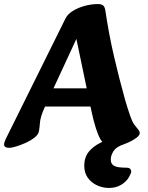

<svg xmlns="http://www.w3.org/2000/svg" viewBox="-35 -716 729 948"><path d="M12 14Q-15 14 -15 -3Q-15 -11 -7 -29L288 -624Q298 -645 323 -661Q348 -677 381.5 -686.5Q415 -696 450 -696Q464 -696 473 -690Q482 -684 485 -665Q502 -550 527 -441.5Q552 -333 583 -222Q597 -175 607 -146Q617 -117 627 -102Q638 -87 646.5 -77.5Q655 -68 655 -59Q655 -48 638.5 -35.5Q622 -23 597.5 -12Q573 -1 549 5.5Q525 12 510 12Q485 12 461.5 -27.5Q438 -67 416 -170L329 -587L377 -599L187 -189Q174 -161 168.5 -142Q163 -123 162 -107.5Q161 -92 158 -72Q156 -53 136.5 -37.5Q117 -22 91.5 -10.5Q66 1 43.5 7.5Q21 14 12 14ZM144 -190V-280H516V-190ZM381 102Q381 55 411 24.5Q441 -6 486 -21.5Q531 -37 574 -37Q588 -37 595 -32.5Q602 -28 602 -23Q602 -16 596.5 -12.5Q591 -9 580 -5Q540 8 526 29.5Q512 51 512 71Q512 90 522.5 98.5Q533 107 550.5 109.5Q568 112 589 112Q603 112 608 118Q613 124 613 130Q613 139 602 158Q590 180 564 196Q538 212 503 212Q473 212 445 199.5Q417 187 399 162.5Q381 138 381 102Z"/></svg>

Font: Alkatra
Style: Bold
Weight: 700
Designer: Suman Bhandary
Version: Version 1.100;gftools[0.9.22]